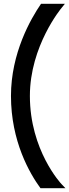

<svg xmlns="http://www.w3.org/2000/svg" viewBox="-20 -870 366 1015"><path d="M305 103C303 101 138 -75 138 -363C138 -627 304 -827 307 -830L323 -850H197C142 -770 38 -589 38 -363C38 -123 137 47 194 125H326Z"/></svg>

Font: Bruno Ace SC
Style: Regular
Weight: 400
Designer: Astigmatic (AOETI)
Foundry: Astigmatic (AOETI)
Version: Version 1.000